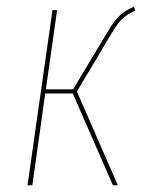

<svg xmlns="http://www.w3.org/2000/svg" viewBox="-20 -548 458 568"><path d="M376 -528.3 380.4 -517.1Q354.5 -504.9 340.1 -490.7Q325.7 -476.6 306.6 -443.4L207.5 -277.3L328.6 0H314L195.3 -271.5H113.8L75.7 0H61.5L135.3 -518.1H148.9L115.7 -283.7H196.3L297.9 -453.1Q317.9 -486.3 333.3 -501.2Q348.6 -516.1 376 -528.3Z"/></svg>

Font: Fira Sans Compressed Hair
Style: Italic
Weight: 100
Width: 3
Italic angle: -8°
Designer: Carrois Corporate & Edenspiekermann AG
Foundry: Carrois Corporate GbR & Edenspiekermann AG
Version: Version 4.203;PS 004.203;hotconv 1.0.88;makeotf.lib2.5.64775